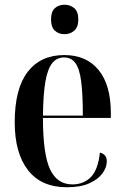

<svg xmlns="http://www.w3.org/2000/svg" viewBox="-20 -779 525 809"><path d="M262 10Q154 10 98 -62Q42 -134 42 -264Q42 -405 96.5 -476Q151 -547 251 -547Q344 -547 395.5 -484Q447 -421 447 -303V-282H161Q161 -129 191 -65.5Q221 -2 285 -2Q332 -2 362.5 -32.5Q393 -63 401 -136Q430 -129 430 -99Q430 -74 412 -49Q394 -24 357 -7Q320 10 262 10ZM329 -292Q329 -383 322 -436.5Q315 -490 297.5 -513.5Q280 -537 250 -537Q220 -537 200.5 -513.5Q181 -490 171.5 -436.5Q162 -383 161 -292ZM252 -635Q227 -635 211 -650Q195 -665 195 -697Q195 -730 211 -744.5Q227 -759 252 -759Q276 -759 293 -744.5Q310 -730 310 -697Q310 -665 293 -650Q276 -635 252 -635Z"/></svg>

Font: Noto Serif Display Condensed SemiBold
Style: Regular
Weight: 600
Width: 3
Designer: Monotype Design Team
Foundry: Monotype Imaging Inc.
Version: Version 2.009